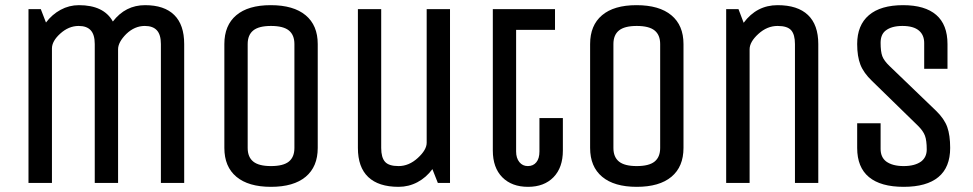

<svg xmlns="http://www.w3.org/2000/svg" viewBox="-20 -705 3751 740"><path d="M689.9 0H600.1V-535.2Q600.1 -571.3 584.7 -588.1Q569.3 -605 538.1 -605Q499 -605 466.8 -574.2Q435.1 -542.5 435.1 -515.1V0H345.2V-535.2Q345.2 -571.3 329.8 -588.1Q314.5 -605 283.2 -605Q244.6 -605 211.9 -575.2Q180.2 -546.4 180.2 -518.1V0H89.8V-669.9H137.2L157.2 -618.2Q180.7 -649.4 213.6 -667.2Q246.6 -685.1 284.2 -685.1Q379.9 -685.1 415 -622.1Q463.4 -685.1 539.1 -685.1Q613.3 -685.1 651.6 -647.2Q689.9 -609.4 689.9 -535.2Z M1114.7 -134.8V-535.2Q1114.7 -570.3 1093.3 -587.6Q1071.8 -605 1024.4 -605Q977.5 -605 956.1 -587.6Q934.6 -570.3 934.6 -535.2V-134.8Q934.6 -99.6 956.1 -82.3Q977.5 -64.9 1024.4 -64.9Q1071.8 -64.9 1093.3 -82.3Q1114.7 -99.6 1114.7 -134.8ZM1024.4 15.1Q937.5 15.1 891.1 -23.7Q844.7 -62.5 844.7 -134.8V-535.2Q844.7 -607.4 890.6 -646.2Q936.5 -685.1 1023.4 -685.1Q1111.3 -685.1 1158 -646.2Q1204.6 -607.4 1204.6 -535.2V-134.8Q1204.6 -62.5 1158.2 -23.7Q1111.8 15.1 1024.4 15.1Z M1714.4 0H1667.5L1646.5 -53.2Q1623 -21 1589.1 -2.9Q1555.2 15.1 1516.1 15.1Q1439 15.1 1399.2 -22.7Q1359.4 -60.5 1359.4 -134.8V-669.9H1449.2V-134.8Q1449.2 -98.1 1463.9 -81.5Q1478.5 -64.9 1516.1 -64.9Q1556.2 -64.9 1590.3 -96.2Q1624.5 -127.4 1624.5 -154.8V-669.9H1714.4Z M2015.1 15.1Q1952.6 15.1 1916 -21.7Q1879.4 -58.6 1879.4 -125V-669.9H2119.1V-589.8H1969.2V-121.1Q1969.2 -95.7 1981.7 -80.3Q1994.1 -64.9 2014.2 -64.9Q2035.2 -64.9 2047.1 -79.6Q2059.1 -94.2 2059.1 -121.1V-250H2149.4V-125Q2149.4 -59.1 2113.3 -22Q2077.1 15.1 2015.1 15.1Z M2524.4 -134.8V-535.2Q2524.4 -570.3 2502.9 -587.6Q2481.4 -605 2434.1 -605Q2387.2 -605 2365.7 -587.6Q2344.2 -570.3 2344.2 -535.2V-134.8Q2344.2 -99.6 2365.7 -82.3Q2387.2 -64.9 2434.1 -64.9Q2481.4 -64.9 2502.9 -82.3Q2524.4 -99.6 2524.4 -134.8ZM2434.1 15.1Q2347.2 15.1 2300.8 -23.7Q2254.4 -62.5 2254.4 -134.8V-535.2Q2254.4 -607.4 2300.3 -646.2Q2346.2 -685.1 2433.1 -685.1Q2521 -685.1 2567.6 -646.2Q2614.3 -607.4 2614.3 -535.2V-134.8Q2614.3 -62.5 2567.9 -23.7Q2521.5 15.1 2434.1 15.1Z M3133.8 0H3043.9V-535.2Q3043.9 -571.8 3029.3 -588.4Q3014.6 -605 2977.1 -605Q2936.5 -605 2902.8 -574.2Q2869.1 -543.5 2869.1 -515.1V0H2778.8V-669.9H2826.2L2846.2 -617.2Q2896.5 -685.1 2977.1 -685.1Q3054.2 -685.1 3094 -647.2Q3133.8 -609.4 3133.8 -535.2Z M3283.7 -134.8V-230H3374V-130.9Q3374 -99.6 3395 -83Q3419.4 -64.9 3462.9 -64.9Q3506.3 -64.9 3530.8 -83Q3551.8 -99.6 3551.8 -128.9Q3551.8 -163.6 3544.9 -182.1Q3538.1 -200.7 3517.1 -221.2L3340.8 -393.1Q3308.6 -423.8 3296.1 -455.8Q3283.7 -487.8 3283.7 -535.2Q3283.7 -607.9 3328.9 -646.5Q3374 -685.1 3460.9 -685.1Q3544.9 -685.1 3588.4 -647.5Q3631.8 -609.9 3631.8 -535.2V-439.9H3542V-539.1Q3542 -569.8 3522 -586.9Q3501 -605 3458 -605Q3416 -605 3393.1 -586.9Q3374 -571.8 3374 -540Q3374 -505.9 3380.6 -488.3Q3387.2 -470.7 3408.7 -450.2L3587.9 -277.8Q3619.6 -247.1 3630.9 -215.3Q3642.1 -183.6 3642.1 -134.8Q3642.1 -60.1 3596.7 -22.5Q3551.3 15.1 3462.9 15.1Q3374.5 15.1 3329.1 -22.5Q3283.7 -60.1 3283.7 -134.8Z"/></svg>

Font: Unica One
Style: Bold
Weight: 400
Designer: Eduardo Rodriguez Tunni
Foundry: Eduardo Rodriguez Tunni
Version: Version 1.001